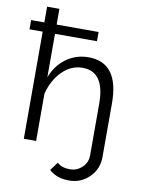

<svg xmlns="http://www.w3.org/2000/svg" viewBox="-98 -797 781 1045"><g transform="rotate(10 292.5 -274.5)"><path d="M515 -273V23Q515 90 469 135.5Q423 181 358 181Q287 181 247 142L281 96Q305 120 351 120Q390 120 418.5 93Q447 66 447 27V-259Q447 -436 325 -436Q261 -436 212 -386.5Q163 -337 144 -261V0H76V-592H3V-643H76V-730H144V-643H376V-592H144V-352Q170 -420 224 -459Q278 -498 347 -498Q515 -498 515 -273Z"/></g></svg>

Font: Raleway
Style: Regular
Weight: 400
Designer: Matt McInerney, Pablo Impallari, Rodrigo Fuenzalida
Foundry: Matt McInerney, Pablo Impallari, Rodrigo Fuenzalida
Version: Version 1.000;PS 001.001;hotconv 1.0.56; ttfautohint (v1.5)